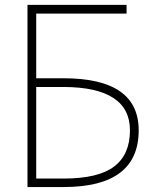

<svg xmlns="http://www.w3.org/2000/svg" viewBox="-20 -752 622 774"><path d="M126 -436.5H236.3Q539.1 -436.5 539.1 -226.6Q539.1 2 236.3 2H90.8V-732.4H490.2V-697.3H126ZM126 -401.4V-32.2H236.3Q376 -32.2 439.9 -80.6Q503.9 -128.9 503.9 -226.6Q503.9 -400.4 236.3 -401.4Z"/></svg>

Font: Gen Shin Gothic ExtraLight
Style: Regular
Weight: 100
Designer: [Source Han Sans]
Ryoko NISHIZUKA  (kana & ideographs); Paul D. Hunt (Latin, Greek & Cyrillic); Wenlong ZHANG  (bopomofo
Version: Version 1.002.20150607